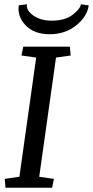

<svg xmlns="http://www.w3.org/2000/svg" viewBox="-20 -879 436 899"><path d="M149.4 -609.4 80.6 -619.1 88.9 -660.6H307.1L311 -619.1L242.2 -609.4L163.6 -51.3L232.4 -41.5L224.1 0H5.9L2 -41.5L70.8 -51.3ZM67.9 -854 106 -858.9Q103 -836.9 121.1 -818.8Q158.2 -782.2 221.7 -782.2Q284.7 -782.2 320.3 -810.1Q356 -837.9 358.9 -858.9L395.5 -854Q388.2 -801.3 336.9 -760.3Q285.6 -718.8 212.4 -718.8Q139.6 -718.8 100.1 -760.3Q60.5 -801.8 67.9 -854Z"/></svg>

Font: NoticiaText-Italic
Style: Italic
Weight: 400
Italic angle: -8°
Designer: JM Sole
Foundry: JM Sole
Version: Version 1.003